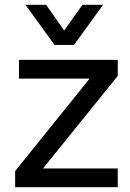

<svg xmlns="http://www.w3.org/2000/svg" viewBox="-20 -779 542 799"><path d="M288 -592 409 -759H323L247 -652L172 -759H86L207 -592ZM470 0V-78H159L470 -463V-530H59V-452H353L43 -67V0Z"/></svg>

Font: Be Vietnam Pro
Style: Regular
Weight: 400
Designer: Lam Bao, Tony Le, Vietanh Nguyen
Foundry: Yellow Type Foundry
Version: Version 1.002